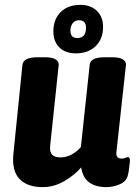

<svg xmlns="http://www.w3.org/2000/svg" viewBox="-20 -760 560 788"><path d="M155 8Q92 8 60 -25.5Q28 -59 35 -129L72 -493Q75 -525 134 -525H165Q195 -525 208.5 -516Q222 -507 221 -494L186 -163Q183 -137 193.5 -125.5Q204 -114 229 -114Q253 -114 276 -127Q299 -140 312 -157L348 -493Q350 -525 409 -525H441Q471 -525 484.5 -516Q498 -507 497 -494L458 -138Q456 -122 462 -115.5Q468 -109 479 -109Q487 -109 494 -112Q501 -115 505 -115Q515 -115 513 -94Q511 -84 510 -70.5Q509 -57 504 -38Q498 -15 471 -3.5Q444 8 417 8Q373 8 346.5 -11Q320 -30 313 -73Q287 -42 244.5 -17Q202 8 155 8ZM291 -541Q248 -541 223.5 -565.5Q199 -590 199 -631Q199 -681 229 -710.5Q259 -740 310 -740Q352 -740 377.5 -715.5Q403 -691 403 -650Q403 -600 372.5 -570.5Q342 -541 291 -541ZM297 -604Q333 -604 333 -646Q333 -677 304 -677Q288 -677 278.5 -665Q269 -653 269 -634Q269 -604 297 -604Z"/></svg>

Font: Asap Semi Condensed Semi Condensed Regular
Style: Bold Italic
Weight: 700
Width: 4
Italic angle: -6°
Designer: Pablo Cosgaya
Foundry: Omnibus-Type
Version: Version 3.001; ttfautohint (v1.8.4.7-5d5b)